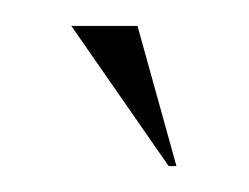

<svg xmlns="http://www.w3.org/2000/svg" viewBox="-20 -702 192 148"><path d="M116 -574 86 -682H35L110 -574Z"/></svg>

Font: Moniqa Display
Style: Regular
Weight: 400
Designer: Rajesh Rajput
Foundry: Rajesh Rajput
Version: Version 1.000